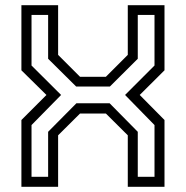

<svg xmlns="http://www.w3.org/2000/svg" viewBox="-20 -720 716 740"><path d="M62.5 0V-257.5L159 -354L62.5 -449V-700H204V-508.5L288.5 -424H388L472.5 -508.5V-700H614V-449L518.5 -354L614 -257.5V0H472.5V-198.5L388 -282.5H288.5L204 -198.5V0ZM101.5 -38.5H165.5V-212L274.5 -322H402.5L511 -212V-38.5H575.5V-238L462 -354L575.5 -467.5V-662.5H511V-493.5L403.5 -386.5H273.5L165.5 -493.5V-662.5H101.5V-467.5L215.5 -354L101.5 -238Z"/></svg>

Font: Tourney Thin
Style: Regular
Weight: 400
Version: Version 1.015